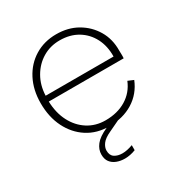

<svg xmlns="http://www.w3.org/2000/svg" viewBox="-162 -628 881 928"><g transform="rotate(-30 278.5 -163.5)"><path d="M325 -20 334 2 273 31Q238 47 224.5 65.5Q211 84 211 102Q211 129 228.5 140.5Q246 152 272 152Q298 152 330 140V168Q315 174 299.5 177Q284 180 270 180Q245 180 224.5 172Q204 164 192 148Q180 132 180 106Q180 78 199.5 53Q219 28 266 7ZM282 7Q213 7 161 -26.5Q109 -60 79.5 -119Q50 -178 50 -255Q50 -329 79.5 -386Q109 -443 161.5 -475Q214 -507 281 -507Q347 -507 397.5 -478Q448 -449 477.5 -399.5Q507 -350 506 -286Q506 -278 506.5 -266.5Q507 -255 506 -243H88Q90 -179 115 -130.5Q140 -82 183 -54.5Q226 -27 281 -27Q348 -27 396.5 -56.5Q445 -86 467 -140L498 -127Q472 -63 415.5 -28Q359 7 282 7ZM468 -275Q469 -333 446 -377.5Q423 -422 380.5 -447.5Q338 -473 281 -473Q228 -473 185.5 -447.5Q143 -422 117 -377Q91 -332 89 -275Z"/></g></svg>

Font: Albert Sans ExtraLight
Style: Regular
Weight: 250
Designer: Andreas Rasmussen
Foundry: a.Foundry
Version: Version 1.025